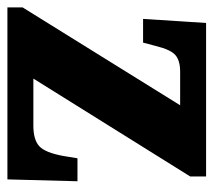

<svg xmlns="http://www.w3.org/2000/svg" viewBox="-49 -527 576 518"><g transform="rotate(90 239.0 -268.0)"><path d="M0 0V-41L264 -466H173Q144 -466 129 -453.5Q114 -441 104 -400L95 -366H31L42 -536H456V-493L192 -70H319Q357 -70 374.5 -86Q392 -102 401 -152L407 -189H469L464 0Z"/></g></svg>

Font: Noto Serif Tamil Condensed Black
Style: Italic
Weight: 900
Width: 3
Italic angle: -12°
Designer: Indian Type Foundry, Tom Grace, and the Monotype Design Team
Foundry: Monotype Imaging Inc.
Version: Version 2.003; ttfautohint (v1.8.4.7-5d5b)